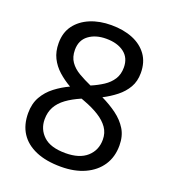

<svg xmlns="http://www.w3.org/2000/svg" viewBox="-134 -825 840 937"><g transform="rotate(20 286.0 -357.0)"><path d="M285 -724Q348 -724 396 -704.5Q444 -685 471.5 -647Q499 -609 499 -553Q499 -510 480.5 -478Q462 -446 431 -421.5Q400 -397 363 -378Q407 -357 443 -330.5Q479 -304 500.5 -269Q522 -234 522 -185Q522 -125 493 -81.5Q464 -38 411.5 -14Q359 10 288 10Q211 10 157.5 -13Q104 -36 76.5 -78.5Q49 -121 49 -182Q49 -231 69.5 -267Q90 -303 124 -329Q158 -355 197 -373Q162 -393 133.5 -418.5Q105 -444 88.5 -477Q72 -510 72 -554Q72 -609 100 -646.5Q128 -684 176 -704Q224 -724 285 -724ZM135 -181Q135 -129 172 -94.5Q209 -60 286 -60Q359 -60 397.5 -94.5Q436 -129 436 -184Q436 -219 417.5 -245.5Q399 -272 365.5 -293Q332 -314 286 -331L270 -337Q226 -318 196 -296Q166 -274 150.5 -246Q135 -218 135 -181ZM284 -653Q229 -653 193.5 -626.5Q158 -600 158 -550Q158 -513 175.5 -488Q193 -463 223 -445.5Q253 -428 289 -412Q324 -427 351.5 -445Q379 -463 395.5 -488.5Q412 -514 412 -550Q412 -600 377 -626.5Q342 -653 284 -653Z"/></g></svg>

Font: uguzrati15
Style: Book
Weight: 400
Designer: Jelle Bosma - Monotype Design Team, Universal Thirst
Foundry: Monotype Imaging Inc.
Version: Version 2.106